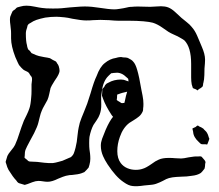

<svg xmlns="http://www.w3.org/2000/svg" viewBox="-31 -609 771 676"><path d="M676 0Q664 8 644 10Q626 13 608 13Q604 13 589.5 14Q575 15 564 18Q556 20 542 28Q530 34 524 36Q513 41 498 42Q483 43 477 44Q451 48 436 46Q422 45 404 32Q377 14 348 -30Q337 -47 332 -59Q324 -77 324 -96Q324 -108 328.5 -120.5Q333 -133 341 -152Q355 -184 368 -199L391 -220Q399 -228 399 -228Q405 -236 409 -255Q411 -268 419 -294Q424 -307 424 -312Q424 -314 421 -326Q421 -330 420 -332Q418 -334 415.5 -336Q413 -338 412 -339Q400 -351 384 -353H381L367 -352Q366 -351 364 -351.5Q362 -352 361 -351Q360 -351 351 -342Q331 -323 327 -283Q325 -273 325 -266Q325 -261 325.5 -241.5Q326 -222 320 -206Q317 -197 309.5 -186Q302 -175 298 -169Q289 -152 284 -127Q283 -120 283 -105Q283 -91 284 -83Q285 -77 286 -68.5Q287 -60 287 -50Q287 -40 284 -29L281 -19L274 -11Q266 -3 266 -3Q264 -2 256 1Q245 5 223 7Q219 7 214 7.5Q209 8 201 10Q193 12 174 20Q152 31 137 31Q129 31 120.5 29.5Q112 28 104 28Q95 28 83 32.5Q71 37 66 39Q57 42 56 42Q55 42 46 39L36 36Q33 35 30 31.5Q27 28 26 26Q15 15 -1 -11Q-6 -20 -9 -32Q-11 -36 -11 -40Q-11 -41 -8 -50L-5 -60Q-2 -67 8 -79Q19 -92 22 -99Q30 -116 39 -145Q43 -158 53 -184Q57 -192 63 -204.5Q69 -217 72 -226Q77 -239 79 -268Q80 -276 80 -290V-312Q83 -330 81 -336Q81 -338 78.5 -340.5Q76 -343 75 -345Q72 -351 70 -353Q67 -356 61 -358.5Q55 -361 51 -364Q45 -369 36 -380Q34 -383 23 -408Q8 -447 8 -474V-491Q8 -502 7 -507Q7 -512 5.5 -521.5Q4 -531 4 -539Q4 -546 5 -550L9 -560Q12 -568 13 -569Q14 -571 22 -576Q28 -583 30 -583Q32 -584 35.5 -584.5Q39 -585 41 -586Q51 -589 62 -589Q75 -589 91.5 -585.5Q108 -582 117 -581Q129 -579 155 -579Q176 -579 186 -580L216 -583Q258 -587 278 -586Q288 -586 316 -582Q354 -576 372 -576Q379 -576 391 -578Q405 -580 413 -582Q417 -583 422 -584Q427 -585 434 -585Q441 -586 455 -586L498 -585Q507 -585 516.5 -586Q526 -587 536 -587Q550 -587 561 -583Q574 -578 588 -564.5Q602 -551 608 -546Q615 -540 626.5 -531Q638 -522 644 -514Q655 -502 663 -483.5Q671 -465 673 -460Q674 -457 679.5 -444.5Q685 -432 688 -420.5Q691 -409 691 -399Q691 -388 689 -368Q689 -361 688.5 -344.5Q688 -328 685 -317Q684 -315 684 -311.5Q684 -308 682 -304Q677 -299 669 -295Q665 -291 665 -291Q663 -291 662 -292Q661 -293 660 -294Q649 -298 648 -299Q647 -301 646 -305.5Q645 -310 644 -312Q642 -323 642 -336Q642 -349 642 -353V-384Q642 -443 618 -467Q611 -472 600 -478Q593 -482 581.5 -487Q570 -492 562 -497Q556 -501 539.5 -512.5Q523 -524 507 -529Q496 -532 474 -534Q451 -536 423 -536Q395 -536 386 -536Q375 -536 353 -538L322 -539L296 -538Q288 -537 272 -537Q256 -537 224 -543Q207 -547 196 -548Q176 -550 167 -550Q148 -550 128 -547Q109 -543 97.5 -539Q86 -535 76 -528Q74 -527 71.5 -525.5Q69 -524 68 -522Q65 -519 65 -514Q60 -501 60 -491Q60 -463 64 -450Q64 -448 65 -444Q66 -440 67 -438Q68 -434 74 -430L80 -422Q82 -421 96 -415Q102 -412 124 -408Q138 -406 145 -404L155 -398L165 -393Q167 -392 169 -388Q171 -384 173 -382Q176 -378 178 -367Q178 -365 178.5 -362Q179 -359 178 -355Q177 -351 175.5 -348Q174 -345 173 -343Q172 -340 161 -324Q149 -305 147 -299Q145 -291 142.5 -278.5Q140 -266 136 -257Q132 -249 125.5 -238Q119 -227 116 -219Q112 -210 109 -197Q106 -184 104 -177Q101 -164 89 -140Q83 -128 75 -114Q62 -90 59 -82Q56 -74 56 -60Q56 -59 55.5 -56.5Q55 -54 56 -53Q58 -51 59.5 -50Q61 -49 62 -48Q64 -47 66 -44.5Q68 -42 71 -41Q73 -40 79 -40L100 -39Q107 -38 125 -36Q143 -34 156 -35Q164 -36 174.5 -39Q185 -42 189 -43L212 -53L219 -56Q226 -62 229 -69.5Q232 -77 235 -89Q240 -108 242 -133Q244 -151 246 -160Q249 -177 256 -194Q263 -211 265 -216L276 -244L288 -281Q300 -323 309 -341Q321 -374 338 -387Q356 -402 377 -405Q393 -410 402 -407Q405 -407 411.5 -406.5Q418 -406 421 -404Q425 -402 430 -399Q435 -396 438 -392Q446 -384 452 -363Q459 -340 467 -292Q468 -287 471 -272Q474 -257 474 -243Q474 -233 473 -228Q473 -221 472 -218Q467 -206 458.5 -199Q450 -192 440 -186Q430 -180 424 -176Q402 -159 391 -127Q382 -102 382 -77Q382 -51 394 -35Q403 -23 417 -17Q431 -11 447 -11Q461 -11 472 -15Q483 -18 503 -32Q516 -42 528 -47Q541 -53 563 -53Q578 -53 585 -52L607 -51Q615 -51 633 -55Q655 -59 665 -58Q667 -58 672 -58.5Q677 -59 679 -57Q681 -55 683 -52.5Q685 -50 686 -49Q687 -48 689 -45.5Q691 -43 692 -40Q693 -39 692.5 -37.5Q692 -36 692 -35Q691 -32 691 -27Q691 -22 689 -15Q679 -2 676 0ZM698 -141Q700 -138 701 -135Q702 -132 703 -129Q703 -127 706 -121Q706 -119 704 -114Q702 -109 701 -106Q700 -105 700 -103.5Q700 -102 699 -101Q697 -100 695.5 -100.5Q694 -101 693 -101H685Q679 -101 677 -102Q676 -102 669 -109Q650 -126 649 -145Q649 -147 647.5 -151.5Q646 -156 647 -157Q648 -158 652.5 -159.5Q657 -161 658 -162Q663 -167 665 -167Q667 -167 670 -164Q678 -161 685 -156Q687 -153 691.5 -149Q696 -145 698 -141ZM434 -210Q426 -199 415 -191L408 -186Q405 -185 397 -185L389 -184Q386 -184 383.5 -186Q381 -188 380 -188Q368 -195 362 -204Q341 -236 332 -261L328 -272L329 -286V-294Q330 -297 336 -303Q337 -305 338.5 -308Q340 -311 342 -312Q343 -314 346 -315.5Q349 -317 351 -318Q370 -329 395 -329Q405 -329 414 -325Q415 -324 418 -323.5Q421 -323 422 -322Q424 -321 426.5 -316.5Q429 -312 431 -310Q432 -309 433 -308Q434 -307 434 -305Q434 -303 433 -302Q432 -301 431 -300Q430 -298 427.5 -293.5Q425 -289 423 -288Q422 -287 418 -286.5Q414 -286 412 -285Q406 -284 399.5 -282Q393 -280 390 -279Q389 -278 386 -277.5Q383 -277 382 -276Q381 -274 381 -265L380 -257Q382 -255 384.5 -253.5Q387 -252 389 -251Q391 -250 393.5 -248Q396 -246 398 -246H400L409 -247Q416 -248 428 -248L439 -247H442Q443 -245 443 -242Q443 -239 442 -236Q441 -233 440 -224.5Q439 -216 434 -210Z"/></svg>

Font: Rubik-Burned
Style: Regular
Weight: 400
Designer: NaN (generative design), Hubert & Fischer (Rubik source font outlines)
Foundry: NaN, Hubert & Fischer
Version: Version 1.000